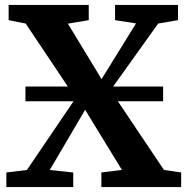

<svg xmlns="http://www.w3.org/2000/svg" viewBox="-20 -763 765 783"><path d="M83.8 -350V-410.2H304.2H380.4H645.2V-350H401H335.1ZM89.7 -69.7 288.4 -362.6 84.7 -667 15.2 -680.8V-743H341.9V-680.8L256.9 -666.6L394.2 -440.4L534.8 -667.6L449.2 -680.8V-743H705.9V-680.8L625.1 -667L430.6 -395L648.5 -70.1L718.8 -59.6V0H393.4V-59.6L477.1 -70.1L327.2 -315.2L182.9 -69.7L278.7 -59.6V0H5.9V-59.6Z"/></svg>

Font: Merriweather 7pt Light
Style: Regular
Weight: 300
Designer: Eben Sorkin
Foundry: Eben Sorkin
Version: Version 2.200;gftools[0.9.31]